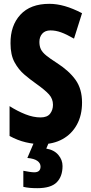

<svg xmlns="http://www.w3.org/2000/svg" viewBox="-20 -837 477 1004"><path d="M409 -301Q409 -234 382 -185Q355 -136 307 -109.5Q259 -83 196 -83Q157 -83 114.5 -93Q72 -103 30 -126V-282Q71 -256 112.5 -239.5Q154 -223 192 -223Q227 -223 242 -242.5Q257 -262 257 -289Q257 -320 236.5 -343Q216 -366 168 -400Q138 -421 107.5 -447Q77 -473 56 -511.5Q35 -550 35 -610Q34 -703 86.5 -760Q139 -817 238 -817Q277 -817 319 -805Q361 -793 409 -768L367 -635Q327 -658 299 -668Q271 -678 244 -678Q216 -678 201 -661Q186 -644 186 -618Q186 -595 194 -579Q202 -563 221.5 -547Q241 -531 277 -508Q341 -467 375 -419.5Q409 -372 409 -301ZM307 31Q307 86 276.5 116.5Q246 147 175 147Q154 147 136.5 145.5Q119 144 102 140V56Q117 59 133 61.5Q149 64 159 64Q192 64 192 34Q192 16 175 4Q158 -8 123 -11L158 -93H236L222 -60Q263 -53 285 -27Q307 -1 307 31Z"/></svg>

Font: Noto Sans Kannada UI ExtraCondensed ExtraBold
Style: Regular
Weight: 800
Width: 2
Designer: Jelle Bosma - Monotype Design Team
Foundry: Monotype Imaging Inc.
Version: Version 2.005; ttfautohint (v1.8.4.7-5d5b)